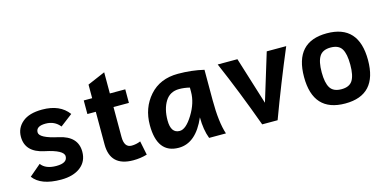

<svg xmlns="http://www.w3.org/2000/svg" viewBox="-67 -1047 2902 1433"><g transform="rotate(-15 1384.0 -330.5)"><path d="M262.2 15.1Q106.4 15.1 48.3 -64.5L137.2 -140.1Q171.9 -92.8 254.4 -92.8Q339.4 -92.8 339.4 -145Q339.4 -192.4 196.8 -222.2Q54.2 -252 54.2 -371.1Q54.2 -439 106.4 -482.9Q158.2 -526.9 259.3 -526.9Q396.5 -526.9 461.4 -439L367.2 -367.2Q326.2 -418.9 257.3 -418.9Q183.1 -418.9 183.1 -371.1Q183.1 -326.7 325.7 -295.9Q468.3 -265.1 468.3 -146Q468.3 -70.8 412.6 -27.8Q356.9 15.1 262.2 15.1Z M820.3 15.1Q642.6 15.1 642.6 -154.8V-407.2H577.6V-512.2H642.6V-617.2L779.3 -675.8V-512.2H898.4V-407.2H779.3V-175.8Q779.3 -93.8 836.4 -93.8Q871.1 -93.8 905.3 -107.9L927.2 0Q876.5 15.1 820.3 15.1Z M1211.4 -106.9Q1259.8 -106.9 1313.7 -194.6Q1367.7 -282.2 1367.7 -366.7V-399.9Q1326.7 -410.2 1287.1 -410.2Q1215.3 -410.2 1179.2 -352.1Q1143.1 -293.9 1143.1 -206.1Q1143.1 -106.9 1211.4 -106.9ZM1172.4 12.7Q1006.3 12.7 1006.3 -206.1Q1006.3 -338.9 1087.4 -430.7Q1168.5 -522.5 1307.6 -522.5Q1413.1 -522.5 1507.3 -500V-266.1Q1507.3 -94.7 1539.1 0H1409.2Q1382.3 -69.8 1382.3 -166Q1305.2 12.7 1172.4 12.7Z M1937 4.9H1817.9Q1716.3 -273.9 1612.8 -512.7H1765.1L1879.4 -145.5L1991.7 -512.7H2142.1Q2033.7 -255.9 1937 4.9Z M2458.5 15.1Q2210.9 15.1 2210.9 -254.9Q2210.9 -526.9 2458.5 -526.9Q2705.1 -526.9 2705.1 -254.9Q2705.1 15.1 2458.5 15.1ZM2458.5 -95.2Q2519.5 -95.2 2543.9 -133.5Q2568.4 -171.9 2568.4 -254.9Q2568.4 -339.4 2544.4 -378.2Q2520.5 -417 2458.5 -417Q2397 -417 2372.1 -377.2Q2347.2 -337.4 2347.2 -254.9Q2347.2 -172.9 2371.8 -134Q2396.5 -95.2 2458.5 -95.2Z"/></g></svg>

Font: Cadman
Style: Bold
Weight: 700
Designer: Paul James MIller
Foundry: High-Logic / Made with FontCreator
Version: Version 2.114;March 28, 2021;FontCreator 13.0.0.2683 64-bit